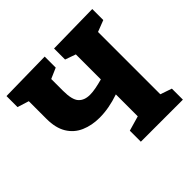

<svg xmlns="http://www.w3.org/2000/svg" viewBox="-174 -883 1059 1059"><g transform="rotate(-45 355.0 -353.5)"><path d="M680 -86V0H352V-86L439 -111V-282Q358 -254 285 -254Q225 -254 176.5 -275Q128 -296 100.5 -341Q73 -386 73 -457V-595L6 -616V-702L309 -707V-621L247 -594V-502Q247 -432 270 -406.5Q293 -381 337 -381Q358 -381 384 -386Q410 -391 439 -399V-594L377 -616V-702L680 -707V-621L613 -595V-109Z"/></g></svg>

Font: Bitter ExtraBold
Style: Regular
Weight: 800
Designer: Sol Matas, and Bitter project Authors
Foundry: Sol Matas
Version: Version 2.001